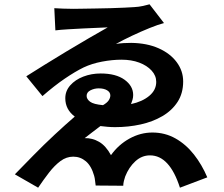

<svg xmlns="http://www.w3.org/2000/svg" viewBox="-20 -814 1040 891"><path d="M438 -404Q418 -404 400 -395Q382 -386 382 -369Q382 -354 398 -342Q414 -330 458 -326Q477 -337 484.5 -348.5Q492 -360 492 -371Q492 -386 477 -395Q462 -404 438 -404ZM674 -794 741 -707Q714 -700 674.5 -684Q635 -668 593.5 -648.5Q552 -629 518 -610Q536 -613 554 -614Q572 -615 589 -615Q662 -614 716 -590Q770 -566 800 -525.5Q830 -485 830 -436Q830 -381 804 -341Q778 -301 733.5 -275Q689 -249 632.5 -236.5Q576 -224 514 -224Q496 -224 479 -225.5Q462 -227 446 -229Q427 -215 408.5 -200.5Q390 -186 373 -173Q408 -174 439.5 -156Q471 -138 495 -94Q530 -143 581 -171Q632 -199 687 -199Q746 -199 794.5 -171.5Q843 -144 880 -97Q917 -50 942 9L815 57Q767 -93 676 -93Q638 -93 608 -65.5Q578 -38 561 5Q558 13 555 25.5Q552 38 552 48L424 47Q422 34 421 23.5Q420 13 417 2Q404 -44 378.5 -65.5Q353 -87 320 -87Q288 -87 260.5 -66.5Q233 -46 207.5 -13Q182 20 157 57L49 -5Q87 -44 135 -93Q183 -142 233.5 -189Q284 -236 327 -273Q283 -306 283 -358Q283 -392 306 -418Q329 -444 366.5 -458.5Q404 -473 447 -473Q518 -473 558 -444Q598 -415 598 -373Q598 -362 595 -351.5Q592 -341 588 -331Q640 -342 672.5 -369Q705 -396 705 -434Q705 -463 683.5 -486.5Q662 -510 626 -523.5Q590 -537 544 -537Q501 -537 453.5 -528Q406 -519 368 -501Q329 -482 280.5 -449Q232 -416 177 -368L102 -460Q138 -483 186.5 -513Q235 -543 288 -575Q341 -607 391 -636Q441 -665 480 -687Q466 -686 435 -685Q404 -684 367 -682Q330 -680 295 -678Q260 -676 237 -673L232 -776Q245 -775 272 -774Q299 -773 320 -773Q330 -773 356.5 -773.5Q383 -774 419 -774.5Q455 -775 491.5 -776Q528 -777 558 -778.5Q588 -780 603 -781Q624 -782 644 -786.5Q664 -791 674 -794Z"/></svg>

Font: Noto IKEA Simplified Chinese
Style: Bold
Weight: 700
Designer: Monotype Design Team
Foundry: Monotype Imaging Inc.
Version: Version 1.100